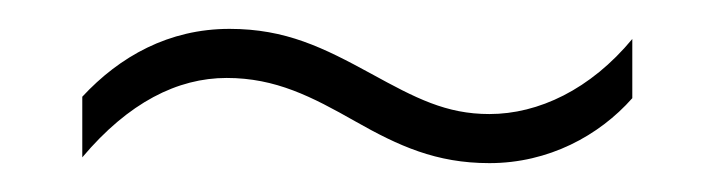

<svg xmlns="http://www.w3.org/2000/svg" viewBox="-20 -420 495 133"><path d="M226 -336C256 -319 282 -307 319 -307C360 -307 395 -326 418 -352V-393C389 -358 353 -341 319 -341C289 -341 268 -352 237 -369C204 -387 178 -400 139 -400C97 -400 63 -381 37 -353V-311C69 -349 103 -366 137 -366C171 -366 196 -353 226 -336Z"/></svg>

Font: Noto Sans Georgian Condensed ExtraLight
Style: Regular
Weight: 200
Width: 3
Designer: Monotype Design Team, Akaki Razmadze
Foundry: Google LLC
Version: Version 2.005